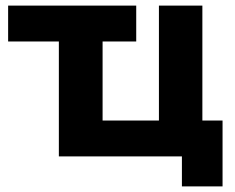

<svg xmlns="http://www.w3.org/2000/svg" viewBox="-20 -558 839 685"><path d="M774 -128V107H629V0H190V-410H9V-538H466V-410H346V-128H547V-538H702V-128Z"/></svg>

Font: mBank
Style: Bold
Weight: 700
Designer: Julieta Ulanovsky
Foundry: Julieta Ulanovsky
Version: Version 7.200